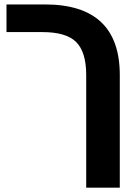

<svg xmlns="http://www.w3.org/2000/svg" viewBox="-20 -622 635 882"><path d="M376 240.2Q376 110.4 376 -277.3Q376 -383.8 329.1 -429.7Q283.2 -474.6 174.8 -474.6Q120.1 -474.6 9.8 -474.6Q9.8 -493.2 9.8 -549.8Q9.8 -562.5 9.8 -601.6Q54.7 -601.6 186.5 -601.6Q530.3 -601.6 530.3 -277.3Q530.3 -104.5 530.3 240.2Q491.2 240.2 376 240.2Z"/></svg>

Font: Noto Sans Hebrew DECATHLON 
Style: Bold
Weight: 400
Designer: Monotype Design Team
Version: Version 2.000;GOOG;noto-fonts:20170220:a8a215d2e889